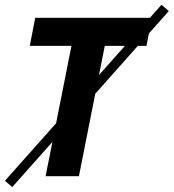

<svg xmlns="http://www.w3.org/2000/svg" viewBox="-39 -725 714 790"><path d="M11.4 44.7 -18.6 18.7 625.5 -705.4 655.5 -679.4ZM148.6 0 255 -536.2H83.5L106 -651.8H586.1L563.6 -536.2H392.1L285.7 0Z"/></svg>

Font: Source Sans 3 VF
Style: Italic
Weight: 200
Italic angle: -11°
Designer: Paul D. Hunt
Foundry: Adobe Systems Incorporated
Version: Version 3.042;hotconv 1.0.118;makeotfexe 2.5.65603